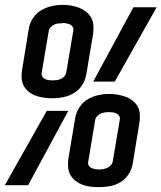

<svg xmlns="http://www.w3.org/2000/svg" viewBox="-29 -765 667 793"><path d="M187 -359Q170 -359 152.5 -361.5Q135 -364 119.5 -369.5Q104 -375 91 -385Q78 -395 70 -409Q62 -423 60.5 -440.5Q59 -458 62 -475L90 -647Q94 -670 107.5 -690.5Q121 -711 142 -723Q163 -735 185.5 -740Q208 -745 231 -745Q248 -745 265 -742Q282 -739 297.5 -733Q313 -727 326 -717Q339 -707 347 -693Q355 -679 356.5 -662Q358 -645 356 -628L327 -455Q323 -433 309.5 -412.5Q296 -392 275.5 -380Q255 -368 232 -363.5Q209 -359 187 -359ZM356 -428 522 -735H618L445 -428ZM188 -433Q196 -433 205 -434Q214 -435 222.5 -439Q231 -443 237.5 -450.5Q244 -458 245 -467L274 -640Q275 -648 271 -654.5Q267 -661 260 -664Q253 -667 245 -668.5Q237 -670 229 -670Q229 -670 229 -669.5Q229 -669 229 -669Q220 -669 211 -668Q202 -667 194 -663Q186 -659 179.5 -651.5Q173 -644 172 -635L143 -463Q142 -455 146 -448.5Q150 -442 157 -438.5Q164 -435 172 -434Q180 -433 188 -433ZM379 8Q362 8 344.5 6Q327 4 311.5 -2Q296 -8 283 -18Q270 -28 262 -42Q254 -56 252.5 -73Q251 -90 253 -107L282 -280Q286 -302 299.5 -322.5Q313 -343 333.5 -355Q354 -367 377 -372Q400 -377 423 -377Q440 -377 457 -374Q474 -371 489.5 -365.5Q505 -360 518 -350Q531 -340 539 -326Q547 -312 548.5 -294.5Q550 -277 547 -260L519 -88Q515 -65 501.5 -44.5Q488 -24 467.5 -12Q447 0 424 4Q401 8 379 8ZM-9 0 164 -307H253L87 0ZM380 -65Q388 -65 397 -66.5Q406 -68 414.5 -72Q423 -76 429.5 -83.5Q436 -91 437 -100L466 -272Q467 -280 463 -286.5Q459 -293 452 -296.5Q445 -300 437 -301Q429 -302 421 -302Q421 -302 421 -302Q421 -302 421 -302Q412 -302 403 -300.5Q394 -299 385.5 -295Q377 -291 371 -284Q365 -277 364 -268L335 -95Q334 -87 338 -80.5Q342 -74 349 -71Q356 -68 364 -66.5Q372 -65 380 -65Z"/></svg>

Font: Iosevka Slab Extended
Style: Italic
Weight: 400
Width: 7
Italic angle: -9°
Monospace: yes
Designer: Belleve Invis
Foundry: Belleve Invis
Version: Version 11.1.0; ttfautohint (v1.8.3)